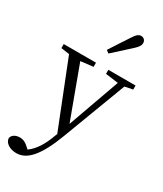

<svg xmlns="http://www.w3.org/2000/svg" viewBox="-267 -912 1082 1278"><g transform="rotate(30 274.0 -273.0)"><path d="M289 -608C335 -649 378 -689 421 -728C449 -753 455 -770 455 -783C455 -807 438 -819 420 -819C403 -819 387 -808 367 -776C335 -727 301 -676 268 -624ZM552 -514H343V-483L441 -470L299 -73L152 -471L248 -482V-514H0V-483L64 -474L262 26L253 49C228 118 193 179 142 215L134 207C108 182 87 170 59 170C30 170 2 183 -4 210C-3 248 40 273 89 273C170 273 238 199 307 16L491 -471L552 -483Z"/></g></svg>

Font: Source Han Serif K
Style: Regular
Weight: 400
Designer: Ryoko NISHIZUKA 西塚涼子 (kana & ideographs); Frank Grießhammer (Latin, Greek & Cyrillic); Wenlong ZHANG 张文龙 (bopomofo); San
Foundry: Adobe Systems Incorporated
Version: Version 1.001;PS 1.001;hotconv 16.6.54;makeotf.lib2.5.65590